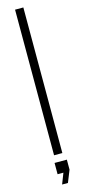

<svg xmlns="http://www.w3.org/2000/svg" viewBox="-146 -829 453 1019"><g transform="rotate(-15 80.5 -319.5)"><path d="M57.5 0V-800H103V0ZM58.5 161 81.5 102H49.5V40H117V95L90.5 161Z"/></g></svg>

Font: Big Shoulders Stencil Display Thin Light
Style: Regular
Weight: 300
Version: Version 2.001